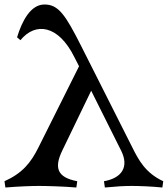

<svg xmlns="http://www.w3.org/2000/svg" viewBox="-45 -830 747 855"><path d="M31 -664 46 -651C113 -733 215 -719 286 -576L307 -535L126 -173C92 -105 55 -59 -25 -23L-21 5C40 0 96 -2 128 -2C160 -2 236 0 295 5L299 -23C209 -40 195 -83 233 -161L361 -426L495 -158C530 -87 498 -37 418 -23L422 5C473 0 509 -2 541 -2C573 -2 629 0 678 5L682 -23C602 -60 572 -118 544 -174L317 -624C246 -765 215 -810 153 -810C91 -810 53 -736 31 -664Z"/></svg>

Font: Basteleur Moonlight
Style: Regular
Weight: 300
Designer: Keussel
Foundry: Keussel Studio
Version: Version 1.300;Glyphs 3.2 (3192)